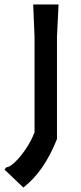

<svg xmlns="http://www.w3.org/2000/svg" viewBox="-65 -620 359 856"><path d="M196 -600 189 -455V0Q131 146 39 216L-45 136L-37 126Q-23 126 1 103.5Q25 81 49.5 45Q74 9 89 -30V-455L83 -600Z"/></svg>

Font: Farro
Style: Regular
Weight: 400
Designer: Aceler Chua
Foundry: Grayscale Limited
Version: Version 1.101